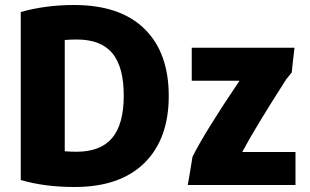

<svg xmlns="http://www.w3.org/2000/svg" viewBox="-20 -729 1238 768"><path d="M655 -345Q655 -173 557.5 -77Q460 19 278 19Q158 19 63 -9V-681Q163 -709 276 -709Q460 -709 557.5 -614Q655 -519 655 -345ZM239 -569V-124Q240 -124 246 -123.5Q252 -123 262.5 -122.5Q273 -122 286 -122Q382 -122 428.5 -177Q475 -232 475 -347Q475 -461 429.5 -516Q384 -571 287 -571Q274 -571 263 -570.5Q252 -570 246 -569.5Q240 -569 239 -569ZM1158 -538Q1150 -472 1147 -439L1125 -412Q997 -212 949 -121H1162V11H731Q737 -20 750 -102Q799 -200 938 -406H747V-538Z"/></svg>

Font: Repo
Style: ExtraBold
Weight: 800
Designer: Stefan Peev
Foundry: Context Ltd
Version: Version 001.000